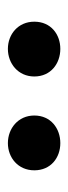

<svg xmlns="http://www.w3.org/2000/svg" viewBox="137 -977 173 487"><g transform="rotate(-90 223.5 -733.5)"><path d="M104 -667C141 -667 174 -691 174 -733C174 -774 141 -800 104 -800C67 -800 35 -774 35 -733C35 -691 67 -667 104 -667ZM343 -667C380 -667 412 -691 412 -733C412 -774 380 -800 343 -800C306 -800 273 -774 273 -733C273 -691 306 -667 343 -667Z"/></g></svg>

Font: Noto Serif CJK HK
Style: Bold
Weight: 700
Designer: Ryoko NISHIZUKA 西塚涼子 (kana & ideographs); Frank Grießhammer (Latin, Greek & Cyrillic); Wenlong ZHANG 张文龙 (bopomofo); San
Foundry: Adobe
Version: Version 2.001;hotconv 1.1.0;makeotfexe 2.6.0